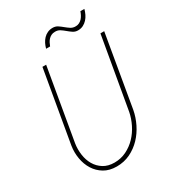

<svg xmlns="http://www.w3.org/2000/svg" viewBox="-211 -995 1008 1120"><g transform="rotate(-30 293.5 -435.5)"><path d="M571.8 -710.9 489.3 -229Q481 -183.6 459.7 -140.4Q438.5 -97.2 406.7 -64Q375 -30.8 333.3 -10.5Q291.5 9.8 241.7 9.8Q192.4 9.8 157.5 -11.2Q122.6 -32.2 101.3 -66.2Q80.1 -100.1 72.8 -142.8Q65.4 -185.5 72.3 -229L155.8 -710.9H180.7L97.7 -229Q91.8 -191.4 97.2 -153.3Q102.5 -115.2 120.1 -85Q137.7 -54.7 168 -35.6Q198.2 -16.6 241.7 -16.6Q285.2 -16.6 322.3 -34.9Q359.4 -53.2 387.9 -83Q416.5 -112.8 435.5 -151.1Q454.6 -189.5 462.4 -229L546.4 -710.9ZM536.6 -881.3Q532.2 -864.3 524.4 -848.1Q516.6 -832 504.9 -819.3Q493.2 -806.6 477.8 -798.8Q462.4 -791 442.9 -791Q423.8 -791 409.4 -800.8Q395 -810.5 381.6 -822Q368.2 -833.5 353.8 -842.8Q339.4 -852.1 320.8 -851.6Q306.6 -851.6 296.1 -846.4Q285.6 -841.3 277.6 -833Q269.5 -824.7 263.9 -814Q258.3 -803.2 253.9 -791.5H227.1Q231.4 -808.6 239.3 -824.2Q247.1 -839.8 258.8 -852.1Q270.5 -864.3 285.9 -871.3Q301.3 -878.4 320.3 -878.4Q339.4 -878.4 353.8 -868.9Q368.2 -859.4 381.8 -847.9Q395.5 -836.4 409.9 -827.1Q424.3 -817.9 442.9 -818.4Q456.5 -818.4 467.3 -824Q478 -829.6 486.1 -838.4Q494.1 -847.2 500 -858.4Q505.9 -869.6 509.8 -881.3Z"/></g></svg>

Font: Roboto Mono Thin
Style: Italic
Weight: 250
Designer: Google
Version: Version 2.000985; 2015; ttfautohint (v1.3)